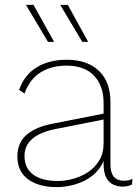

<svg xmlns="http://www.w3.org/2000/svg" viewBox="-20 -754 566 784"><path d="M403 -334Q403 -404 364 -445Q325 -486 252 -486Q191 -486 146.5 -459Q102 -432 80 -372L58 -387Q80 -449 130.5 -479.5Q181 -510 253 -510Q336 -510 383.5 -465Q431 -420 431 -337V-82Q431 -16 486 -16Q508 -16 521 -24L519 -1Q503 8 480 8Q462 8 444 0.5Q426 -7 414.5 -27.5Q403 -48 403 -86V-97Q387 -60 357 -36.5Q327 -13 288.5 -1.5Q250 10 212 10Q138 10 94.5 -22Q51 -54 51 -115Q51 -171 88.5 -203.5Q126 -236 195 -249L403 -290ZM80 -117Q80 -68 115 -41.5Q150 -15 216 -15Q245 -15 277.5 -23.5Q310 -32 338.5 -50.5Q367 -69 385 -98.5Q403 -128 403 -169V-266L211 -228Q80 -203 80 -117ZM201 -583H176L86 -734H117ZM340 -583H316L226 -734H257Z"/></svg>

Font: Work Sans ExtraLight
Style: Regular
Weight: 200
Designer: Wei Huang
Foundry: Wei Huang
Version: Version 2.010; ttfautohint (v1.8.3)